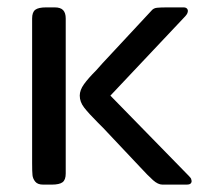

<svg xmlns="http://www.w3.org/2000/svg" viewBox="-20 -500 576 520"><path d="M358 -49 259 -154Q259 -154 245 -168Q220 -193 208 -208.5Q196 -224 196 -241Q196 -256 207.5 -272Q219 -288 241 -310L257 -328L391 -472Q396 -478 405.5 -479Q415 -480 435 -480H477Q484 -480 487 -476Q490 -472 488 -466Q487 -461 478 -452L279 -241L492 -23Q498 -17 498 -14L499 -10Q499 0 486 0H420Q408 0 394.5 -12Q381 -24 358 -49ZM67 -59V-450Q67 -467 75.5 -473.5Q84 -480 105 -480H128Q144 -480 151 -472.5Q158 -465 158 -450V-30Q158 -13 149.5 -6.5Q141 0 120 0H97Q82 0 75.5 -8Q69 -16 68 -25.5Q67 -35 67 -59Z"/></svg>

Font: Mitr Light
Style: Regular
Weight: 300
Designer: Thanarat Vachiruckul
Foundry: Cadson Demak
Version: Version 1.003